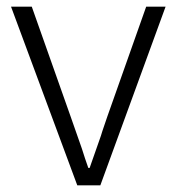

<svg xmlns="http://www.w3.org/2000/svg" viewBox="-20 -554 529 574"><path d="M13 -534H75L191 -206L218 -129L225 -109Q234 -80 244 -52H248L275 -129Q283 -151 286 -162L301 -206L417 -534H475L280 0H211Z"/></svg>

Font: Merged Yaku Han JP Light
Style: Regular
Weight: 300
Designer: Ryoko NISHIZUKA 西塚涼子 (kana, bopomofo & ideographs); Paul D. Hunt (Latin, Greek & Cyrillic); Sandoll Communications 산돌커뮤니
Foundry: Adobe
Version: Version 2.004